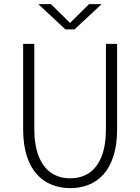

<svg xmlns="http://www.w3.org/2000/svg" viewBox="-20 -916 690 946"><path d="M326 11Q278 11 235.8 -5.5Q193.5 -22 161.8 -57Q130 -92 112 -147.5Q94 -203 94 -280V-700H149V-283Q149 -200.5 170.8 -146Q192.5 -91.5 232.2 -64.5Q272 -37.5 326 -37.5Q380.5 -37.5 420 -64.5Q459.5 -91.5 480.8 -146Q502 -200.5 502 -283V-700H557V-280Q557 -203 539.2 -147.5Q521.5 -92 490 -57Q458.5 -22 416.5 -5.5Q374.5 11 326 11ZM169 -895.5H231L325 -803L418.5 -895.5H480.5L347 -771H302.5Z"/></svg>

Font: Trispace Thin ExtraLight
Style: Regular
Weight: 250
Version: Version 1.210